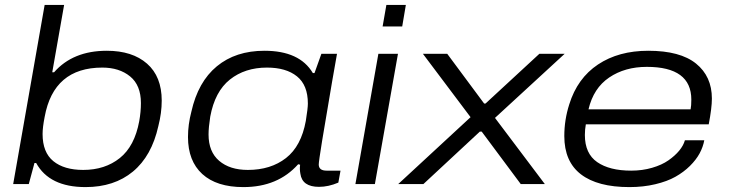

<svg xmlns="http://www.w3.org/2000/svg" viewBox="-20 -743 2944 775"><path d="M325.2 12.2Q179.2 12.2 126 -85H119.1L96.2 0H33.2L160.2 -723.1H238.8L190.9 -451.2H198.2Q274.4 -538.1 411.1 -538.1Q514.2 -538.1 573.5 -486.1Q632.8 -434.1 632.8 -336.9Q632.8 -287.1 619.1 -233.9Q592.3 -113.3 516.6 -50.5Q440.9 12.2 325.2 12.2ZM315.9 -57.1Q403.8 -57.1 463.6 -105Q523.4 -152.8 542 -253.9Q548.8 -292 548.8 -327.1Q548.8 -398.9 505.1 -434.6Q461.4 -470.2 393.1 -470.2Q196.3 -470.2 160.2 -271Q151.9 -228.5 151.9 -202.1Q151.9 -127.9 195.3 -92.5Q238.8 -57.1 315.9 -57.1Z M962.4 12.2Q854.5 12.2 796.6 -40.5Q738.8 -93.3 738.8 -189.9Q738.8 -240.2 752.4 -292Q779.3 -412.6 855.2 -475.3Q931.2 -538.1 1047.4 -538.1Q1189.5 -538.1 1242.7 -448.2H1249.5L1277.3 -525.9H1340.3L1320.3 -412.1Q1266.6 -101.1 1266.6 -79.1Q1266.6 -54.2 1298.3 -54.2H1354.5L1345.7 -5.9Q1305.7 11.2 1267.6 11.2Q1199.7 11.2 1192.4 -42Q1189 -60.1 1191.4 -78.1L1183.6 -80.1Q1101.6 12.2 962.4 12.2ZM980.5 -57.1Q1072.8 -57.1 1134.3 -105Q1195.8 -152.8 1214.4 -254.9Q1222.7 -306.2 1222.7 -325.2Q1222.7 -399.4 1178.7 -434.8Q1134.8 -470.2 1057.6 -470.2Q968.8 -470.2 908 -421.9Q847.2 -373.5 828.6 -272Q821.8 -228.5 821.8 -200.2Q821.8 -130.4 864.7 -93.8Q907.7 -57.1 980.5 -57.1Z M1524.4 -636.2 1539.6 -723.1H1618.2L1603.5 -636.2ZM1414.6 0 1507.3 -525.9H1586.4L1493.2 0Z M1587.4 0 1879.4 -270 1687 -525.9H1785.2L1934.1 -325.2H1939.9L2157.2 -525.9H2259.3L1978 -267.1L2179.2 0H2082L1924.3 -211.9H1917L1689 0Z M2520.5 12.2Q2392.1 12.2 2325 -39.3Q2257.8 -90.8 2257.8 -193.8Q2257.8 -259.3 2277.8 -321.8Q2310.5 -427.2 2393.8 -482.7Q2477.1 -538.1 2596.7 -538.1Q2725.6 -538.1 2789.6 -486.3Q2853.5 -434.6 2853.5 -345.2Q2853.5 -307.6 2840.8 -241.2H2344.7Q2340.8 -219.7 2340.8 -198.2Q2340.8 -123 2390.6 -88.6Q2440.4 -54.2 2527.8 -54.2Q2572.8 -54.2 2612.1 -65.7Q2651.4 -77.1 2678 -95.7Q2704.6 -114.3 2721.7 -135Q2738.8 -155.8 2744.6 -176.8H2822.8Q2817.9 -149.9 2804 -124Q2790 -98.1 2764.9 -73.2Q2739.7 -48.3 2706.3 -29.5Q2672.9 -10.7 2624.8 0.7Q2576.7 12.2 2520.5 12.2ZM2355.5 -301.8H2767.6Q2770.5 -315.9 2770.5 -340.8Q2770.5 -473.1 2590.8 -473.1Q2502.4 -473.1 2439 -430.2Q2375.5 -387.2 2355.5 -301.8Z"/></svg>

Font: Archivo Expanded Light
Style: Italic
Weight: 300
Width: 7
Italic angle: -10°
Designer: Hector Gatti
Foundry: Omnibus-Type
Version: Version 2.001